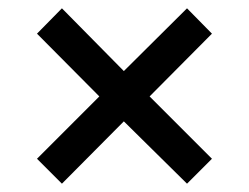

<svg xmlns="http://www.w3.org/2000/svg" viewBox="-20 -478 600 462"><path d="M69 -96 219 -246 69 -397 129 -458 278 -307 430 -458 490 -397 340 -246 490 -96 430 -36 278 -186 129 -36Z"/></svg>

Font: Hanken Grotesk Medium
Style: Regular
Weight: 500
Designer: Alfredo Marco Pradil
Foundry: Hanken Design Co.
Version: Version 3.014